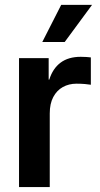

<svg xmlns="http://www.w3.org/2000/svg" viewBox="-20 -758 405 778"><path d="M57.1 0V-522.5H177.2V-435.5H179.7Q193.8 -480.5 225.6 -504.2Q257.3 -527.8 307.1 -527.8Q318.8 -527.8 329.8 -527.1Q340.8 -526.4 348.1 -525.4V-414.6Q341.3 -416 324.5 -417.5Q307.6 -418.9 290 -418.9Q259.3 -418.9 234.6 -405.3Q210 -391.6 195.8 -364.7Q181.6 -337.9 181.6 -298.3V0ZM151.4 -587.9 228 -738.3H353L242.2 -587.9Z"/></svg>

Font: Inter 28pt SemiBold
Style: Regular
Weight: 600
Designer: Rasmus Andersson
Foundry: rsms
Version: Version 4.001;git-66647c0bb